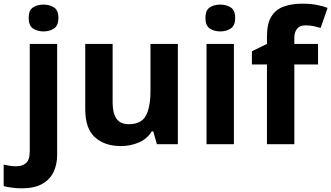

<svg xmlns="http://www.w3.org/2000/svg" viewBox="-84 -785 1803 1045"><path d="M72 -687Q72 -729 95.5 -744.5Q119 -760 153 -760Q186 -760 210 -744.5Q234 -729 234 -687Q234 -646 210 -630Q186 -614 153 -614Q119 -614 95.5 -630Q72 -646 72 -687ZM34 240Q9 240 -18.5 236.5Q-46 233 -64 228V111Q-46 115 -30 117.5Q-14 120 6 120Q36 120 57 103Q78 86 78 37V-546H227V59Q227 109 208 150Q189 191 146.5 215.5Q104 240 34 240Z M884 -546V0H770L750 -70H742Q716 -28 670.5 -9Q625 10 574 10Q486 10 433 -37.5Q380 -85 380 -190V-546H529V-227Q529 -169 550 -139Q571 -109 617 -109Q685 -109 710 -155.5Q735 -202 735 -289V-546Z M1115 -760Q1148 -760 1172 -744.5Q1196 -729 1196 -687Q1196 -646 1172 -630Q1148 -614 1115 -614Q1081 -614 1057.5 -630Q1034 -646 1034 -687Q1034 -729 1057.5 -744.5Q1081 -760 1115 -760ZM1189 -546V0H1040V-546Z M1647 -434H1518V0H1369V-434H1287V-506L1369 -546V-586Q1369 -656 1392.5 -694.5Q1416 -733 1459.5 -749Q1503 -765 1562 -765Q1606 -765 1641.5 -758Q1677 -751 1699 -742L1661 -633Q1644 -638 1624 -642.5Q1604 -647 1578 -647Q1547 -647 1532.5 -628Q1518 -609 1518 -580V-546H1647Z"/></svg>

Font: Noto Sans Telugu
Style: Bold
Weight: 700
Designer: Jelle Bosma - Monotype Design Team
Foundry: Monotype Imaging Inc.
Version: Version 2.005; ttfautohint (v1.8.4.7-5d5b)